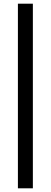

<svg xmlns="http://www.w3.org/2000/svg" viewBox="-20 -870 275 1040"><path d="M158 150H77V-850H158Z"/></svg>

Font: Bebas Kai
Style: Regular
Weight: 400
Designer: Ryoichi Tsunekawa
Foundry: Dharma Type
Version: Version 1.001;PS 001.001;hotconv 1.0.70;makeotf.lib2.5.58329